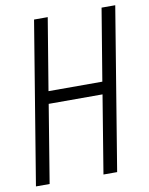

<svg xmlns="http://www.w3.org/2000/svg" viewBox="-83 -796 666 857"><g transform="rotate(-10 250.0 -367.5)"><path d="M10 0 131 -735H193L139 -409H383L437 -735H499L378 0H316L374 -353H130L72 0Z"/></g></svg>

Font: Iosevka SS18 Light
Style: Italic
Weight: 300
Italic angle: -9°
Monospace: yes
Designer: Belleve Invis
Foundry: Belleve Invis
Version: Version 25.1.1; ttfautohint (v1.8.4)